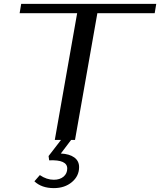

<svg xmlns="http://www.w3.org/2000/svg" viewBox="-20 -720 824 988"><path d="M784 -700 776 -652H481L366 0H346L293 70Q337 72 362 90Q387 108 387 140Q387 186 350 217Q313 248 257 248Q194 248 157 213L185 181Q220 205 257 205Q288 205 307 189Q326 173 326 147Q326 101 233 105L230 83L294 0H262L377 -652H81L89 -700Z"/></svg>

Font: Fahkwang
Style: Italic
Weight: 400
Italic angle: -10°
Version: Version 1.000; ttfautohint (v1.6)